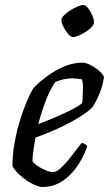

<svg xmlns="http://www.w3.org/2000/svg" viewBox="-20 -752 438 772"><path d="M149 0Q139 0 122.5 -7Q106 -14 88 -26Q70 -38 54.5 -53Q39 -68 30 -84Q30 -129 38.5 -177Q47 -225 60.5 -268.5Q74 -312 88.5 -346Q103 -380 114 -397Q123 -408 143 -425Q163 -442 190 -459.5Q217 -477 248 -488.5Q279 -500 312 -500Q327 -500 347 -489Q367 -478 382 -464Q397 -450 398 -441Q395 -419 387.5 -396Q380 -373 370 -353Q360 -333 351 -320Q333 -302 296.5 -279.5Q260 -257 214.5 -236Q169 -215 123 -199Q117 -167 114 -144Q111 -121 110 -105Q117 -94 132 -84Q147 -74 164.5 -67Q182 -60 194 -60Q203 -60 213 -67Q223 -74 236.5 -88Q250 -102 267 -124Q284 -146 308 -177Q316 -177 322.5 -172.5Q329 -168 331 -163Q322 -138 306.5 -109.5Q291 -81 268.5 -56Q246 -31 216.5 -15.5Q187 0 149 0ZM134 -253Q168 -266 201 -280Q234 -294 263 -308.5Q292 -323 310 -337Q312 -348 312.5 -360Q313 -372 313 -382Q314 -396 313.5 -409Q313 -422 309 -433Q300 -435 290.5 -436Q281 -437 271 -437Q253 -437 235.5 -433Q218 -429 202 -422Q180 -390 163 -344.5Q146 -299 134 -253ZM273 -603Q265 -603 254 -615.5Q243 -628 235 -644Q227 -660 227 -672Q227 -680 237.5 -690.5Q248 -701 263 -710.5Q278 -720 292.5 -726Q307 -732 315 -732Q324 -732 334 -719.5Q344 -707 351 -690.5Q358 -674 358 -662Q358 -654 348.5 -643.5Q339 -633 324 -623.5Q309 -614 295.5 -608.5Q282 -603 273 -603Z"/></svg>

Font: Texturina Medium 12pt
Style: Italic
Weight: 400
Italic angle: -11°
Version: Version 1.002